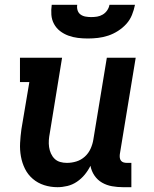

<svg xmlns="http://www.w3.org/2000/svg" viewBox="-20 -770 640 798"><path d="M219 8Q190 8 163.5 -0.5Q137 -9 116.5 -26.5Q96 -44 84 -68Q72 -92 67 -119.5Q62 -147 63.5 -175.5Q65 -204 69 -233L102 -429H63V-530H238L187 -217Q184 -202 183 -187.5Q182 -173 184 -159Q186 -145 191.5 -132.5Q197 -120 206.5 -110.5Q216 -101 229.5 -97Q243 -93 258 -93Q278 -93 297.5 -99Q317 -105 332.5 -119Q348 -133 356.5 -152Q365 -171 368 -190L424 -530H544L478 -129Q477 -121 478 -114Q479 -107 483 -102Q487 -97 493.5 -95Q500 -93 508 -93H526V8H491Q468 8 445.5 4Q423 0 404 -11Q385 -22 372.5 -40.5Q360 -59 356 -81Q346 -61 332 -44Q318 -27 299.5 -14.5Q281 -2 260 3Q239 8 219 8ZM345 -610Q324 -610 303.5 -612.5Q283 -615 264 -622Q245 -629 229.5 -641Q214 -653 204.5 -670.5Q195 -688 193.5 -708.5Q192 -729 195 -750H301Q299 -738 302.5 -727Q306 -716 315 -709.5Q324 -703 336 -701Q348 -699 359 -699Q372 -699 384 -701Q396 -703 407 -709.5Q418 -716 425.5 -727Q433 -738 435 -750H541Q537 -729 528.5 -708Q520 -687 505 -670.5Q490 -654 470.5 -641.5Q451 -629 430 -622Q409 -615 387.5 -612.5Q366 -610 345 -610Z"/></svg>

Font: Iosevka Slab Extended
Style: Bold Italic
Weight: 700
Width: 7
Italic angle: -9°
Monospace: yes
Designer: Belleve Invis
Foundry: Belleve Invis
Version: Version 11.1.0; ttfautohint (v1.8.3)